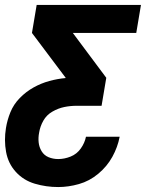

<svg xmlns="http://www.w3.org/2000/svg" viewBox="-22 -550 618 775"><path d="M213 205Q254 205 296.5 193Q339 181 374.5 151.5Q410 122 431.5 83Q453 44 461 2H325Q320 27 304 49.5Q288 72 263 82Q238 92 213 92Q192 92 174 84.5Q156 77 146 60.5Q136 44 134 24.5Q132 5 136 -15Q140 -40 153 -63Q166 -86 189.5 -99.5Q213 -113 237.5 -118Q262 -123 287 -123H388L407 -236L272 -417H528L547 -530H126L107 -417L243 -236V-235Q210 -232 177 -223Q144 -214 113.5 -197Q83 -180 58 -154.5Q33 -129 20 -97Q7 -65 2 -33Q-6 16 2.5 63Q11 110 42 144Q73 178 118.5 191.5Q164 205 213 205Z"/></svg>

Font: Iosevka Sparkle XBdObl
Style: Regular
Weight: 800
Italic angle: -9°
Designer: Belleve Invis
Foundry: Belleve Invis
Version: Version 4.5.0; ttfautohint (v1.8.3)